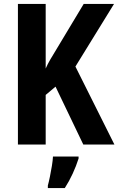

<svg xmlns="http://www.w3.org/2000/svg" viewBox="-20 -734 601 975"><path d="M561 0H403L262 -294L212 -252V0H71V-714H212V-386Q221 -407 235.5 -432Q250 -457 268 -486L405 -714H559L363 -396ZM379 71Q367 109 349 148Q331 187 309 221H223V208Q228 190 233.5 163Q239 136 243.5 108.5Q248 81 249 61H379Z"/></svg>

Font: Noto Sans Myanmar UI Condensed
Style: Bold
Weight: 700
Width: 3
Designer: Monotype Design Team
Foundry: Monotype Imaging Inc.
Version: Version 2.103; ttfautohint (v1.8.4.7-5d5b)